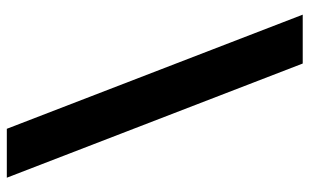

<svg xmlns="http://www.w3.org/2000/svg" viewBox="-198 -644 938 583"><g transform="rotate(-90 271.5 -352.0)"><path d="M23.9 -800.8H172.4L519 97.7H370.6Z"/></g></svg>

Font: Giphurs
Style: Bold
Weight: 700
Version: Version 0.920; ttfautohint (v1.8.4.7-5d5b)